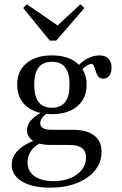

<svg xmlns="http://www.w3.org/2000/svg" viewBox="-20 -686 572 899"><path d="M214.5 192.7Q131.5 192.7 83.1 163.7Q34.7 134.7 34.7 86.3Q34.7 48.4 63.3 19Q91.9 -10.5 148.4 -31.5L173.4 -16.9Q143.5 -5.6 126.2 19.4Q108.9 44.4 108.9 74.2Q108.9 115.3 141.1 138.7Q173.4 162.1 230.6 162.1Q275 162.1 309.3 148Q343.5 133.9 363.3 108.9Q383.1 83.9 383.1 51.6Q383.1 22.6 364.1 7.7Q345.2 -7.3 307.3 -7.3H216.9Q166.1 -7.3 136.3 -25.8Q106.5 -44.4 106.5 -76.6Q106.5 -100 123.4 -120.6Q140.3 -141.1 174.2 -159.7L201.6 -155.6Q183.9 -144.4 176.2 -133.1Q168.5 -121.8 168.5 -108.9Q168.5 -93.5 181.9 -85.9Q195.2 -78.2 219.4 -78.2H321Q386.3 -78.2 421 -51.6Q455.6 -25 455.6 25Q455.6 74.2 424.6 112.1Q393.5 150 339.5 171.4Q285.5 192.7 214.5 192.7ZM223.4 -151.6Q147.6 -151.6 104 -188.3Q60.5 -225 60.5 -289.5Q60.5 -353.2 104 -389.9Q147.6 -426.6 222.6 -426.6Q298.4 -426.6 341.9 -389.9Q385.5 -353.2 385.5 -289.5Q385.5 -225 341.9 -188.3Q298.4 -151.6 223.4 -151.6ZM223.4 -181.5Q264.5 -181.5 285.1 -208.1Q305.6 -234.7 305.6 -289.5Q305.6 -343.5 285.1 -370.2Q264.5 -396.8 223.4 -396.8Q181.5 -396.8 160.9 -370.2Q140.3 -343.5 140.3 -289.5Q140.3 -234.7 160.9 -208.1Q181.5 -181.5 223.4 -181.5ZM463.7 -317.7Q447.6 -317.7 439.9 -328.2Q432.3 -338.7 428.2 -352.4Q424.2 -366.1 420.2 -376.6Q416.1 -387.1 407.3 -387.1Q402.4 -387.1 392.3 -381.9Q382.3 -376.6 371.4 -367.3Q360.5 -358.1 352.4 -345.2L337.9 -366.1Q354.8 -392.7 385.5 -409.7Q416.1 -426.6 446 -426.6Q472.6 -426.6 487.5 -411.7Q502.4 -396.8 502.4 -369.4Q502.4 -346 491.9 -331.9Q481.5 -317.7 463.7 -317.7ZM356.5 -666.1 375 -648.4 243.5 -496H212.9L88.7 -648.4L105.6 -666.1L269.4 -553.2L228.2 -546.8Z"/></svg>

Font: Playfair 12pt
Style: Regular
Weight: 400
Designer: Claus Eggers Sørensen
Foundry: Claus Eggers Sørensen
Version: Version 2.000;gftools[0.9.28]